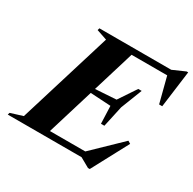

<svg xmlns="http://www.w3.org/2000/svg" viewBox="-214 -915 1128 1123"><g transform="rotate(30 350.0 -353.0)"><path d="M233.5 -667 163 -691 167 -705H419.5L204.5 0H-45L-41 -14L41 -39.5ZM644 -680 698.5 -665H309L324 -705H652L735 -741.5H745.5L713 -494H692ZM517.5 36 453.5 0H108.5L124 -40H525.5L442.5 -27.5L642.5 -220.5L660.5 -209.5L529.5 36ZM477 -226H454L449.5 -344.5L252 -356L262 -381L462.5 -394L541 -511.5H564L508 -368Z"/></g></svg>

Font: Newsreader 60pt
Style: Bold Italic
Weight: 700
Italic angle: -17°
Designer: Hugues Gentile
Foundry: Production Type
Version: Version 1.003